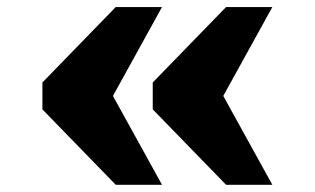

<svg xmlns="http://www.w3.org/2000/svg" viewBox="-20 -530 881 537"><path d="M612.3 -13.2 407.2 -224.1V-299.3L612.3 -510.3H741.7L604.5 -261.7L741.7 -13.2ZM303.7 -13.2 98.6 -224.1V-299.3L303.7 -510.3H433.1L295.9 -261.7L433.1 -13.2Z"/></svg>

Font: Black Ops One
Style: Regular
Weight: 400
Designer: James Grieshaber, Eben Sorkin
Foundry: Sorkin Type Co.
Version: Version 1.004; ttfautohint (v1.8.4.7-5d5b)